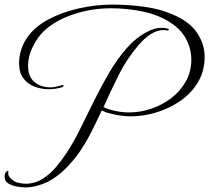

<svg xmlns="http://www.w3.org/2000/svg" viewBox="-25 -724 910 835"><path d="M84 91Q74 91 52.5 88Q31 85 13 75Q-5 65 -5 44Q-5 31 1 24Q5 19 9 19Q13 19 11 24Q8 39 22 52.5Q36 66 50 70Q60 72 69 73.5Q78 75 86 75Q126 75 159 54.5Q192 34 218.5 2.5Q245 -29 266 -61Q296 -107 325 -166Q354 -225 385 -287.5Q416 -350 450.5 -409Q485 -468 526 -514.5Q567 -561 616 -586Q648 -603 677 -603Q693 -603 706 -599Q710 -598 708.5 -594Q707 -590 703 -591Q699 -593 694.5 -593Q690 -593 685 -593Q633 -593 576 -526Q525 -466 491 -397.5Q457 -329 425 -258H426Q436 -253 448 -249Q492 -235 536 -235Q584 -235 632 -251Q680 -267 719.5 -297Q759 -327 783 -369.5Q807 -412 807 -465Q807 -512 784 -555Q761 -598 714 -627Q665 -659 597.5 -673.5Q530 -688 457 -688Q373 -688 293.5 -661.5Q214 -635 164 -587Q138 -562 117.5 -520.5Q97 -479 97 -438Q97 -429 98 -420Q99 -411 102 -402Q111 -374 136.5 -359Q162 -344 193 -344Q206 -344 219.5 -347Q233 -350 246 -354H248Q251 -354 251 -351Q251 -347 246 -345Q218 -336 186 -336Q154 -336 124.5 -347.5Q95 -359 76.5 -383.5Q58 -408 58 -448Q58 -479 66.5 -506Q75 -533 90 -556Q123 -606 183.5 -638.5Q244 -671 317.5 -687.5Q391 -704 463 -704Q537 -704 606 -694Q675 -684 726 -661Q800 -630 832.5 -580.5Q865 -531 865 -477Q865 -415 836 -366.5Q807 -318 759 -285Q711 -252 654.5 -235Q598 -218 544 -218Q517 -218 491 -222.5Q465 -227 440 -234Q435 -236 430.5 -238Q426 -240 421 -242Q420 -242 419 -242.5Q418 -243 417 -243Q395 -195 371.5 -148.5Q348 -102 318 -59Q291 -21 257 12.5Q223 46 182 67Q159 78 134.5 84.5Q110 91 84 91Z"/></svg>

Font: MonteCarlo
Style: Regular
Weight: 400
Designer: Robert E. Leuschke
Foundry: Robert E. Leuschke
Version: Version 1.010; ttfautohint (v1.8.3)